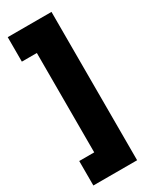

<svg xmlns="http://www.w3.org/2000/svg" viewBox="-251 -840 901 1121"><g transform="rotate(-30 200.0 -280.0)"><path d="M121 55V-615H20V-780H315V220H20V55Z"/></g></svg>

Font: Jost* Black
Style: Regular
Weight: 900
Version: Version 3.7